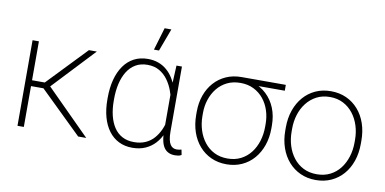

<svg xmlns="http://www.w3.org/2000/svg" viewBox="-72 -947 2343 1167"><g transform="rotate(10 1100.0 -364.0)"><path d="M121.1 -528.3V0H82V-528.3ZM478.5 -528.3 218.8 -252H106.4L105 -288.1H199.7L429.7 -528.3ZM456.5 0 193.4 -256.3 217.3 -289.1 506.3 0Z M592.3 -252.4V-262.7Q592.3 -325.2 605.7 -375.7Q619.1 -426.3 644.8 -462.6Q670.4 -499 707.8 -518.6Q745.1 -538.1 793 -538.1Q828.1 -538.1 856.9 -527.8Q885.7 -517.6 908.4 -498.5Q931.2 -479.5 948 -453.1Q964.8 -426.8 976.6 -394.3Q988.3 -361.8 994.6 -324.7V-190.4Q988.3 -149.4 972.9 -112.8Q957.5 -76.2 932.4 -48.6Q907.2 -21 872.1 -5.4Q836.9 10.3 792 10.3Q744.6 10.3 707.5 -8.3Q670.4 -26.9 644.8 -61.5Q619.1 -96.2 605.7 -144.5Q592.3 -192.9 592.3 -252.4ZM631.8 -262.7V-252.4Q631.8 -202.6 641.8 -161.1Q651.9 -119.6 671.9 -89.1Q691.9 -58.6 722.9 -42Q753.9 -25.4 795.9 -25.4Q835.9 -25.4 866.5 -39.1Q897 -52.7 918.5 -77.1Q939.9 -101.6 953.9 -133.1Q967.8 -164.6 974.6 -200.2V-308.6Q968.8 -338.9 956.5 -372.6Q944.3 -406.2 923.3 -435.8Q902.3 -465.3 871.1 -483.9Q839.8 -502.4 796.9 -502.4Q754.4 -502.4 723.4 -484.1Q692.4 -465.8 672.1 -433.1Q651.9 -400.4 641.8 -356.9Q631.8 -313.5 631.8 -262.7ZM970.2 -528.3H1003.9V-128.4Q1003.9 -98.6 1008.1 -78.9Q1012.2 -59.1 1019.8 -47.6Q1027.3 -36.1 1037.6 -31.2Q1047.9 -26.4 1060.1 -26.4Q1068.4 -26.4 1075 -27.8Q1081.5 -29.3 1088.9 -30.8L1095.2 1.5Q1085 7.3 1075 8.8Q1064.9 10.3 1054.7 10.3Q1032.2 10.3 1015.6 2.4Q999 -5.4 987.5 -21.7Q976.1 -38.1 970.5 -64.5Q964.8 -90.8 964.8 -128.4V-416.5ZM818.4 -600.1 859.9 -739.3H901.4L849.6 -600.1Z M1140.1 -254.9V-273.4Q1140.1 -329.1 1156.7 -375.5Q1173.3 -421.9 1203.9 -456.1Q1234.4 -490.2 1277.1 -509.3Q1319.8 -528.3 1372.1 -528.3Q1384.8 -527.8 1396.2 -524.9Q1407.7 -522 1419.2 -518.1Q1430.7 -514.2 1443.4 -509.3Q1493.7 -492.7 1529.8 -458.7Q1565.9 -424.8 1585.2 -377Q1604.5 -329.1 1604.5 -270.5V-251.5Q1604.5 -195.3 1587.9 -147.7Q1571.3 -100.1 1540.8 -64.7Q1510.3 -29.3 1467.5 -9.8Q1424.8 9.8 1373 9.8Q1320.3 9.8 1277.6 -9.8Q1234.9 -29.3 1204.1 -64.7Q1173.3 -100.1 1156.7 -148.4Q1140.1 -196.8 1140.1 -254.9ZM1178.7 -273.4V-254.9Q1178.7 -209 1191.7 -167.7Q1204.6 -126.5 1229.5 -94.5Q1254.4 -62.5 1290.3 -44.2Q1326.2 -25.9 1373 -25.9Q1418.9 -25.9 1454.8 -44.2Q1490.7 -62.5 1515.4 -94.5Q1540 -126.5 1552.7 -167.7Q1565.4 -209 1565.4 -254.9V-273.4Q1565.4 -316.4 1552.7 -355.7Q1540 -395 1515.1 -425.8Q1490.2 -456.5 1454.1 -474.4Q1418 -492.2 1372.1 -492.2Q1325.7 -492.2 1289.8 -474.4Q1253.9 -456.5 1229.2 -425.8Q1204.6 -395 1191.7 -355.7Q1178.7 -316.4 1178.7 -273.4ZM1645 -528.3V-492.2H1371.6V-528.3Z M1689.9 -254.9V-273.4Q1689.9 -331.5 1706.8 -379.9Q1723.6 -428.2 1754.4 -463.6Q1785.2 -499 1827.9 -518.6Q1870.6 -538.1 1922.9 -538.1Q1975.1 -538.1 2018.1 -518.6Q2061 -499 2092 -463.6Q2123 -428.2 2139.6 -379.9Q2156.2 -331.5 2156.2 -273.4V-254.9Q2156.2 -196.8 2139.6 -148.4Q2123 -100.1 2092.3 -64.7Q2061.5 -29.3 2018.8 -9.8Q1976.1 9.8 1923.8 9.8Q1871.1 9.8 1828.4 -9.8Q1785.6 -29.3 1754.6 -64.7Q1723.6 -100.1 1706.8 -148.4Q1689.9 -196.8 1689.9 -254.9ZM1729 -273.4V-254.9Q1729 -209 1741.9 -167.7Q1754.9 -126.5 1779.8 -94.5Q1804.7 -62.5 1840.8 -44.2Q1877 -25.9 1923.8 -25.9Q1969.7 -25.9 2005.9 -44.2Q2042 -62.5 2066.7 -94.5Q2091.3 -126.5 2104.2 -167.7Q2117.2 -209 2117.2 -254.9V-273.4Q2117.2 -318.4 2104.2 -359.4Q2091.3 -400.4 2066.4 -432.6Q2041.5 -464.8 2005.4 -483.6Q1969.2 -502.4 1922.9 -502.4Q1876.5 -502.4 1840.6 -483.6Q1804.7 -464.8 1779.5 -432.6Q1754.4 -400.4 1741.7 -359.4Q1729 -318.4 1729 -273.4Z"/></g></svg>

Font: Roboto ExtraLight
Style: Regular
Weight: 250
Designer: Christian Robertson
Foundry: Google
Version: Version 3.009; 2024